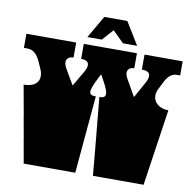

<svg xmlns="http://www.w3.org/2000/svg" viewBox="-93 -977 1071 1071"><g transform="rotate(10 442.5 -442.0)"><path d="M81 -170 80 -175Q78 -187 77 -192.5Q76 -198 74 -209L65 -260Q64 -269 63 -273.5Q62 -278 61.5 -282Q61 -286 59 -295L58 -300Q56 -312 55 -317.5Q54 -323 52 -334L34 -434Q75 -434 97.5 -450.5Q120 -467 120 -496Q120 -517 110 -538L95 -572Q80 -606 62 -621Q44 -636 20 -636H0V-716H282V-631Q263 -631 252.5 -622Q242 -613 242 -598Q242 -584 253 -564L303 -478H305L355 -564Q368 -586 368 -603Q368 -631 325 -631V-716H626V-631Q608 -631 598 -622.5Q588 -614 588 -599Q588 -584 600 -564L651 -474H653L703 -564Q715 -587 715 -602Q715 -631 669 -631V-716H885V-636H866Q825 -636 799 -582L777 -538Q768 -519 768 -502Q768 -472 792 -452.5Q816 -433 854 -433L790 0H503L491 -135Q490 -146 489.5 -151Q489 -156 488 -166L487 -177Q486 -188 485.5 -193Q485 -198 484 -209L479 -260Q478 -268 478 -271.5Q478 -275 477.5 -279Q477 -283 476 -290L475 -301Q474 -312 473.5 -317.5Q473 -323 472 -334L462 -439Q479 -439 487.5 -444.5Q496 -450 496 -463Q496 -482 468 -533L451 -564H449L438 -543Q407 -482 407 -461Q407 -449 415 -444Q423 -439 442 -439L403 0H111L87 -135Q86 -144 85 -148.5Q84 -153 83.5 -157Q83 -161 81 -170ZM412 -884H542L620 -757H540L476 -820L420 -757H338Z"/></g></svg>

Font: Danfo
Style: Regular
Weight: 400
Version: Version 1.000;Glyphs 3.2 (3236)